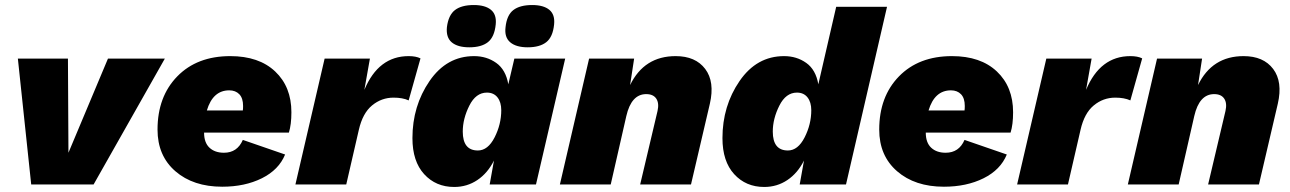

<svg xmlns="http://www.w3.org/2000/svg" viewBox="-20 -733 5127 763"><path d="M409 -500H635L352 0H104L51 -500H250L252 -126Z M1138 -287Q1138 -238 1128 -206H791Q791 -166 812.5 -146Q834 -126 870 -126Q923 -126 945 -177L1113 -119Q1088 -58 1020.5 -24.5Q953 9 863 9Q748 9 677 -52.5Q606 -114 606 -218Q606 -349 684.5 -429.5Q763 -510 895 -510Q1009 -510 1073.5 -449Q1138 -388 1138 -287ZM891 -374Q826 -374 802 -294H945Q946 -300 946 -312Q946 -343 931 -358.5Q916 -374 891 -374Z M1604 -510Q1633 -510 1651 -501L1604 -334Q1580 -345 1544 -345Q1496 -345 1458.5 -314Q1421 -283 1406 -217L1356 0H1154L1270 -500H1450L1428 -376Q1484 -510 1604 -510Z M1845 -545Q1799 -545 1775.5 -564.5Q1752 -584 1756 -625Q1762 -673 1788 -693Q1814 -713 1863 -713Q1908 -713 1931 -694Q1954 -675 1950 -636Q1945 -586 1919 -565.5Q1893 -545 1845 -545ZM2077 -545Q2031 -545 2007.5 -565Q1984 -585 1989 -625Q1994 -673 2020 -693Q2046 -713 2095 -713Q2140 -713 2163 -694Q2186 -675 2182 -636Q2177 -586 2151 -565.5Q2125 -545 2077 -545ZM1785 10Q1712 10 1665.5 -41Q1619 -92 1619 -184Q1619 -312 1687 -411Q1755 -510 1864 -510Q1914 -510 1952 -483Q1990 -456 2000 -398L2024 -500H2226L2110 0H1926L1943 -95Q1918 -45 1877 -17.5Q1836 10 1785 10ZM1879 -135Q1919 -135 1945.5 -187Q1972 -239 1972 -295Q1972 -327 1957 -346Q1942 -365 1915 -365Q1871 -365 1845 -313Q1819 -261 1819 -210Q1819 -135 1879 -135Z M2665 -510Q2744 -510 2782.5 -459Q2821 -408 2801 -321L2726 0H2524L2593 -292Q2600 -323 2588 -341Q2576 -359 2548 -359Q2489 -359 2469 -272L2407 0H2205L2321 -500H2500L2484 -395Q2540 -510 2665 -510Z M3017 10Q2944 10 2897.5 -41Q2851 -92 2851 -184Q2851 -312 2919 -411Q2987 -510 3096 -510Q3146 -510 3184 -483Q3222 -456 3232 -398L3303 -706H3505L3342 0H3158L3175 -95Q3150 -45 3109 -17.5Q3068 10 3017 10ZM3111 -135Q3151 -135 3177.5 -187Q3204 -239 3204 -295Q3204 -327 3189 -346Q3174 -365 3147 -365Q3103 -365 3077 -313Q3051 -261 3051 -210Q3051 -135 3111 -135Z M4006 -287Q4006 -238 3996 -206H3659Q3659 -166 3680.5 -146Q3702 -126 3738 -126Q3791 -126 3813 -177L3981 -119Q3956 -58 3888.5 -24.5Q3821 9 3731 9Q3616 9 3545 -52.5Q3474 -114 3474 -218Q3474 -349 3552.5 -429.5Q3631 -510 3763 -510Q3877 -510 3941.5 -449Q4006 -388 4006 -287ZM3759 -374Q3694 -374 3670 -294H3813Q3814 -300 3814 -312Q3814 -343 3799 -358.5Q3784 -374 3759 -374Z M4472 -510Q4501 -510 4519 -501L4472 -334Q4448 -345 4412 -345Q4364 -345 4326.5 -314Q4289 -283 4274 -217L4224 0H4022L4138 -500H4318L4296 -376Q4352 -510 4472 -510Z M4922 -510Q5001 -510 5039.5 -459Q5078 -408 5058 -321L4983 0H4781L4850 -292Q4857 -323 4845 -341Q4833 -359 4805 -359Q4746 -359 4726 -272L4664 0H4462L4578 -500H4757L4741 -395Q4797 -510 4922 -510Z"/></svg>

Font: Elaine Sans ExtraBold
Style: Italic
Weight: 800
Italic angle: -13°
Designer: Wei Huang
Foundry: Wei Huang
Version: Version 2.001;December 24, 2019;FontCreator 12.0.0.2547 64-b